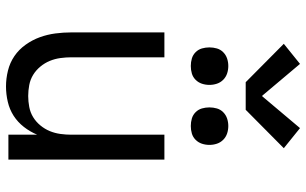

<svg xmlns="http://www.w3.org/2000/svg" viewBox="-210 -802 1020 640"><g transform="rotate(90 300.0 -482.0)"><path d="M268 8Q242 8 215.5 1.5Q189 -5 167 -20Q145 -35 129 -57.5Q113 -80 104 -105Q95 -130 91.5 -156.5Q88 -183 88 -210V-520H171V-210Q171 -192 173.5 -173.5Q176 -155 183 -138Q190 -121 202 -106.5Q214 -92 229.5 -82.5Q245 -73 263.5 -69.5Q282 -66 300 -66Q318 -66 336.5 -69.5Q355 -73 370.5 -82.5Q386 -92 398 -106.5Q410 -121 417 -138Q424 -155 426.5 -173.5Q429 -192 429 -210V-520H512V0H429V-96Q419 -72 403 -51.5Q387 -31 366 -17.5Q345 -4 319.5 2Q294 8 268 8ZM400 -608Q387 -608 375 -611.5Q363 -615 354 -624Q345 -633 341.5 -645Q338 -657 338 -670Q338 -683 341.5 -695Q345 -707 354 -716Q363 -725 375 -729Q387 -733 400 -733Q413 -733 425 -729Q437 -725 446 -716Q455 -707 459 -695Q463 -683 463 -670Q463 -657 459 -645Q455 -633 446 -624Q437 -615 425 -611.5Q413 -608 400 -608ZM200 -608Q187 -608 175 -611.5Q163 -615 154 -624Q145 -633 141.5 -645Q138 -657 138 -670Q138 -683 141.5 -695Q145 -707 154 -716Q163 -725 175 -729Q187 -733 200 -733Q213 -733 225 -729Q237 -725 246 -716Q255 -707 259 -695Q263 -683 263 -670Q263 -657 259 -645Q255 -633 246 -624Q237 -615 225 -611.5Q213 -608 200 -608ZM346 -791H254L126 -918L193 -972L300 -845L407 -972L474 -918Z"/></g></svg>

Font: Zed Sans Extended
Style: Regular
Weight: 400
Width: 7
Designer: Belleve Invis
Foundry: Belleve Invis
Version: Version 1.0.0; ttfautohint (v1.8.4)